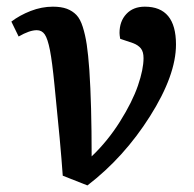

<svg xmlns="http://www.w3.org/2000/svg" viewBox="-20 -545 583 578"><path d="M168.9 -16.1Q162.6 -107.4 144 -289.1Q137.2 -358.9 130.4 -393.8Q123.5 -428.7 114.7 -441.4Q106 -454.1 90.8 -454.1Q68.8 -454.1 36.1 -435.1L14.2 -480Q39.1 -499 72.3 -512Q105.5 -524.9 139.2 -524.9Q164.1 -524.9 181.2 -518.6Q198.2 -512.2 210 -500Q221.7 -487.8 229.2 -463.9Q236.8 -439.9 241.2 -410.4Q245.6 -380.9 249 -334Q255.9 -231.4 255.9 -74.2Q304.2 -120.1 341.3 -179.2Q378.4 -238.3 395.3 -287.4Q412.1 -336.4 412.1 -370.1Q412.1 -389.2 404.1 -399.2Q396 -409.2 380.9 -415L341.8 -428.2Q339.8 -439.9 339.8 -445.8Q339.8 -481 360.4 -502.9Q380.9 -524.9 416 -524.9Q509.8 -524.9 509.8 -411.1Q509.8 -318.8 431.6 -195.1Q353.5 -71.3 243.2 13.2Z"/></svg>

Font: Literata Book SemiBold
Style: Italic
Weight: 600
Italic angle: -3°
Designer: Latin by Veronika Burian and Jose Scaglione. Greek by Irene Vlachou. Cyrillic by Vera Evstafieva
Foundry: TypeTogether
Version: Version 1.003;PS 001.003;hotconv 1.0.88;makeotf.lib2.5.64775